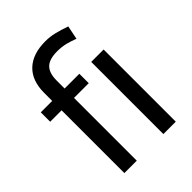

<svg xmlns="http://www.w3.org/2000/svg" viewBox="-220 -883 994 994"><g transform="rotate(-45 277.0 -386.0)"><path d="M98.6 0V-459.5H15.1V-528.3H98.6V-586.4Q98.6 -676.8 148.9 -724.4Q199.2 -772 292 -772Q325.2 -772 356.9 -764.4Q388.7 -756.8 430.2 -742.2L415 -667Q388.2 -677.7 359.6 -684.8Q331.1 -691.9 298.8 -691.9Q240.2 -691.9 214.8 -666.5Q189.5 -641.1 189.5 -586.4V-528.3H297.4V-459.5H189.5V0ZM475.1 0H384.3V-528.3H475.1Z"/></g></svg>

Font: Roboto Web
Style: Regular
Weight: 400
Designer: Google
Version: Version 1.200310; 2013